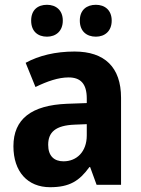

<svg xmlns="http://www.w3.org/2000/svg" viewBox="-20 -771 589 801"><path d="M110 -685C110 -640 138 -618 176 -618C213 -618 242 -641 242 -685C242 -729 213 -751 176 -751C138 -751 110 -730 110 -685ZM313 -685C313 -641 341 -618 380 -618C417 -618 446 -641 446 -685C446 -729 417 -751 380 -751C342 -751 313 -730 313 -685ZM291 -556C211 -556 142 -539 87 -509L128 -408C177 -432 224 -448 266 -448C315 -448 342 -423 342 -360V-341L259 -338C112 -332 36 -275 36 -161C36 -55 95 10 189 10C270 10 311 -16 353 -74H356L383 0H485V-363C485 -491 416 -556 291 -556ZM292 -251 342 -253V-206C342 -138 300 -98 245 -98C206 -98 181 -120 181 -167C181 -219 211 -248 292 -251Z"/></svg>

Font: Noto Sans Thai Looped SemiCondensed
Style: Bold
Weight: 700
Width: 4
Designer: Sasikarn Vongin, Ben Mitchell
Foundry: The Fontpad Ltd
Version: Version 1.001